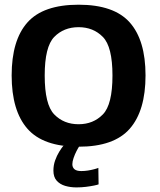

<svg xmlns="http://www.w3.org/2000/svg" viewBox="-20 -619 680 816"><path d="M314 4.5Q464.5 4.5 531.5 -72Q598.5 -148.5 598.5 -298.5Q598.5 -448 531.5 -523.5Q464.5 -599 314 -599Q163.5 -599 96.5 -523.5Q29.5 -448 29.5 -298.5Q29.5 -148.5 96.5 -72Q163.5 4.5 314 4.5ZM314 -91Q251 -91 210.5 -132.8Q170 -174.5 170 -298Q170 -420.5 210.5 -462Q251 -503.5 314 -503.5Q376.5 -503.5 417.2 -462Q458 -420.5 458 -298Q458 -174.5 417.2 -132.8Q376.5 -91 314 -91ZM305 177.5Q326 177.5 345.8 175Q365.5 172.5 380 169.5Q394.5 166.5 399 164.5L398 94.5Q392.5 97 380.2 100.2Q368 103.5 353.5 105.8Q339 108 325.5 108Q305.5 108 296.5 100.2Q287.5 92.5 287.5 79Q287.5 67.5 292.8 52.2Q298 37 305.2 23Q312.5 9 318 1H249Q241.5 10 231.5 26.2Q221.5 42.5 214.2 63Q207 83.5 207 106Q207 133.5 221 149Q235 164.5 257.2 171Q279.5 177.5 305 177.5Z"/></svg>

Font: Anybody UltraCondensed Thin SemiBold
Style: Regular
Weight: 600
Version: Version 1.111